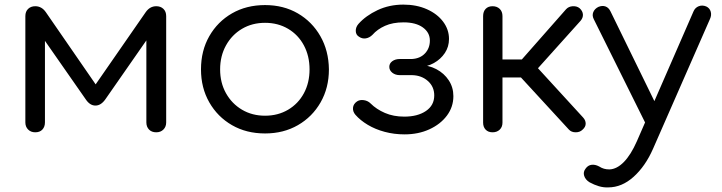

<svg xmlns="http://www.w3.org/2000/svg" viewBox="-20 -574 3132 833"><path d="M133 0Q114 0 102 -12Q90 -24 90 -43V-504Q90 -524 102 -535.5Q114 -547 133 -547Q161 -547 179 -521L395 -208L612 -521Q630 -547 658 -547Q677 -547 689 -535.5Q701 -524 701 -504V-43Q701 -24 689 -12Q677 0 658 0Q638 0 626.5 -12Q615 -24 615 -43V-444L641 -436L437 -143Q418 -116 394 -116Q370 -116 352 -143L149 -434L175 -442V-43Q175 -24 164 -12Q153 0 133 0Z M1130 5Q1049 5 986.5 -31Q924 -67 888 -130Q852 -193 852 -273Q852 -354 888 -417Q924 -480 986.5 -516Q1049 -552 1130 -552Q1210 -552 1272 -516Q1334 -480 1370 -417Q1406 -354 1407 -273Q1407 -193 1371 -130Q1335 -67 1272.5 -31Q1210 5 1130 5ZM1130 -72Q1186 -72 1230 -98Q1274 -124 1298.5 -169.5Q1323 -215 1323 -273Q1323 -331 1298.5 -377Q1274 -423 1230 -449Q1186 -475 1130 -475Q1074 -475 1030 -449Q986 -423 960.5 -377Q935 -331 935 -273Q935 -215 960.5 -169.5Q986 -124 1030 -98Q1074 -72 1130 -72Z M1735 9Q1690 9 1649 -2Q1608 -13 1575.5 -32.5Q1543 -52 1522 -76Q1510 -90 1511.5 -106.5Q1513 -123 1529 -134Q1541 -142 1558.5 -139.5Q1576 -137 1588 -125Q1613 -100 1650 -84Q1687 -68 1734 -68Q1792 -68 1828 -92.5Q1864 -117 1864 -160Q1864 -198 1836.5 -222.5Q1809 -247 1768 -248H1715Q1695 -248 1682 -258.5Q1669 -269 1669 -284Q1669 -299 1682 -308.5Q1695 -318 1715 -318H1767Q1803 -320 1824 -342.5Q1845 -365 1845 -398Q1845 -433 1814.5 -455Q1784 -477 1731 -477Q1684 -477 1650.5 -462Q1617 -447 1596 -423Q1583 -410 1567 -407.5Q1551 -405 1537 -415Q1524 -423 1523.5 -439.5Q1523 -456 1535 -470Q1567 -506 1618 -530Q1669 -554 1730 -554Q1787 -554 1832 -534Q1877 -514 1902.5 -480Q1928 -446 1928 -405Q1928 -371 1910 -344Q1892 -317 1862.5 -300.5Q1833 -284 1796 -282V-292Q1839 -292 1873 -274Q1907 -256 1927 -225.5Q1947 -195 1947 -157Q1947 -110 1919 -72.5Q1891 -35 1843 -13Q1795 9 1735 9Z M2507 -11Q2496 0 2477.5 0Q2459 0 2448 -12L2207 -274L2436 -534Q2447 -546 2465 -547Q2483 -548 2495 -538Q2508 -526 2509 -511.5Q2510 -497 2499 -484L2314 -278L2510 -64Q2521 -52 2521 -37.5Q2521 -23 2507 -11ZM2117 0Q2098 0 2087 -11.5Q2076 -23 2076 -42V-504Q2076 -524 2087 -535.5Q2098 -547 2117 -547Q2136 -547 2148 -535.5Q2160 -524 2160 -504V-316H2284V-238H2160V-42Q2160 -23 2148 -11.5Q2136 0 2117 0Z M2619 239Q2599 240 2578.5 234Q2558 228 2538 217Q2520 206 2514.5 189Q2509 172 2521 157Q2531 143 2546.5 141Q2562 139 2579 148Q2590 155 2600.5 158Q2611 161 2624 161Q2656 160 2686.5 129Q2717 98 2743 39L2989 -525Q2996 -541 3011.5 -547Q3027 -553 3044 -546Q3059 -539 3063.5 -523.5Q3068 -508 3060 -491L2813 72Q2780 147 2729 193Q2678 239 2619 239ZM2835 -19Q2818 -11 2804 -16.5Q2790 -22 2781 -38L2556 -491Q2548 -507 2554 -521.5Q2560 -536 2576 -544Q2593 -551 2607 -546Q2621 -541 2629 -524L2849 -74Q2857 -58 2854 -42Q2851 -26 2835 -19Z"/></svg>

Font: Comfortaa Medium
Style: Regular
Weight: 500
Designer: Johan Aakerlund
Foundry: Johan Aakerlund
Version: Version 3.104; ttfautohint (v1.8.1.43-b0c9)